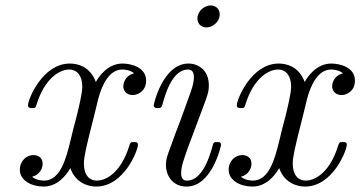

<svg xmlns="http://www.w3.org/2000/svg" viewBox="-20 -676 1327 707"><path d="M53 -51C53 -12 95 11 141 11C189 11 222 -27 239 -57C259 0 308 11 334 11C437 11 488 -123 488 -143C488 -153 480 -153 473 -153C461 -153 460 -152 455 -136C428 -50 378 -11 336 -11C316 -11 289 -23 289 -75C289 -99 300 -142 308 -176C319 -218 334 -280 342 -313C356 -365 383 -420 430 -420C433 -420 458 -420 474 -406C434 -396 434 -359 434 -358C434 -345 443 -326 469 -326C487 -326 518 -340 518 -379C518 -430 460 -442 431 -442C376 -442 343 -393 333 -374C311 -434 262 -442 237 -442C137 -442 83 -311 83 -288C83 -278 93 -278 98 -278C111 -278 111 -279 116 -295C143 -381 195 -420 235 -420C264 -420 283 -397 283 -357C283 -333 271 -284 262 -247C251 -206 250 -202 239 -156C223 -91 202 -11 142 -11C139 -11 115 -11 98 -25C128 -33 137 -58 137 -73C137 -99 116 -105 103 -105C78 -105 53 -84 53 -51Z M707 -608C707 -583 727 -575 741 -575C761 -575 789 -594 789 -623C789 -648 769 -656 755 -656C734 -656 707 -636 707 -608ZM546 -288C546 -278 556 -278 561 -278C574 -278 575 -280 579 -294C588 -327 614 -420 672 -420C683 -420 694 -415 694 -392C694 -368 683 -339 676 -320L646 -237C633 -204 621 -171 609 -138C595 -100 591 -89 591 -69C591 -30 615 11 667 11C761 11 794 -139 794 -143C794 -153 786 -153 779 -153C766 -153 766 -151 762 -136C754 -107 727 -11 669 -11C661 -11 647 -12 647 -39C647 -65 660 -98 673 -135L737 -306C747 -335 749 -343 749 -362C749 -417 711 -442 674 -442C580 -442 546 -293 546 -288Z M822 -51C822 -12 864 11 910 11C958 11 991 -27 1008 -57C1028 0 1077 11 1103 11C1206 11 1257 -123 1257 -143C1257 -153 1249 -153 1242 -153C1230 -153 1229 -152 1224 -136C1197 -50 1147 -11 1105 -11C1085 -11 1058 -23 1058 -75C1058 -99 1069 -142 1077 -176C1088 -218 1103 -280 1111 -313C1125 -365 1152 -420 1199 -420C1202 -420 1227 -420 1243 -406C1203 -396 1203 -359 1203 -358C1203 -345 1212 -326 1238 -326C1256 -326 1287 -340 1287 -379C1287 -430 1229 -442 1200 -442C1145 -442 1112 -393 1102 -374C1080 -434 1031 -442 1006 -442C906 -442 852 -311 852 -288C852 -278 862 -278 867 -278C880 -278 880 -279 885 -295C912 -381 964 -420 1004 -420C1033 -420 1052 -397 1052 -357C1052 -333 1040 -284 1031 -247C1020 -206 1019 -202 1008 -156C992 -91 971 -11 911 -11C908 -11 884 -11 867 -25C897 -33 906 -58 906 -73C906 -99 885 -105 872 -105C847 -105 822 -84 822 -51Z"/></svg>

Font: CMU Serif
Style: Italic
Weight: 500
Italic angle: -14.04°
Version: Version 0.7.0